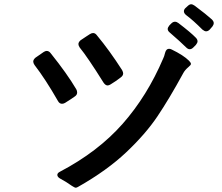

<svg xmlns="http://www.w3.org/2000/svg" viewBox="-20 -849 1040 901"><path d="M947 -702Q940 -702 930 -710Q886 -754 855 -777Q843 -786 843 -796Q843 -804 850 -811Q857 -818 860 -820Q869 -829 877 -829Q884 -829 894 -822Q950 -780 974 -758Q983 -749 983 -741Q983 -733 977 -725Q969 -715 964 -710Q956 -702 947 -702ZM870 -618Q862 -618 853 -627Q828 -652 777 -696Q767 -704 767 -713Q767 -720 775 -730L784 -739Q792 -747 801 -747Q809 -747 817 -741Q876 -696 899 -672Q907 -664 907 -655Q907 -648 899 -638L887 -626Q879 -618 870 -618ZM485 -448Q475 -448 466 -461Q391 -581 354 -626Q348 -635 348 -642Q348 -651 358 -660L385 -678L402 -689Q410 -694 417 -694Q427 -694 435 -683Q494 -612 553 -520Q558 -510 558 -505Q558 -494 547 -486Q524 -468 499 -453Q491 -448 485 -448ZM317 23Q289 3 264 -10Q249 -18 249 -28Q249 -37 261 -43Q440 -137 555.5 -268Q671 -399 746 -575Q750 -582 755 -602Q760 -620 773 -620Q779 -620 785 -617Q841 -590 867 -564Q876 -555 876 -549Q876 -544 865 -535Q847 -520 839 -504Q774 -385 718.5 -302.5Q663 -220 572.5 -134.5Q482 -49 348 27Q340 32 335 32Q331 32 317 23ZM271 -362Q259 -362 252 -375Q193 -478 142 -544Q136 -553 136 -560Q136 -569 146 -578L185 -605Q193 -610 199 -610Q210 -610 218 -599Q295 -503 338 -430Q342 -423 342 -415Q342 -404 332 -397Q317 -386 285 -366Q278 -362 271 -362Z"/></svg>

Font: Shippori Gothic B2 Bold
Style: Regular
Weight: 700
Designer: FONTDASU
Foundry: FONTDASU / Google Inc. / but / Adobe
Version: Version 1.130